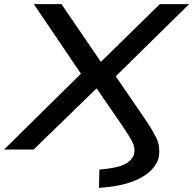

<svg xmlns="http://www.w3.org/2000/svg" viewBox="-40 -725 937 931"><path d="M440 186 442 97Q523 91 560.5 73.5Q598 56 610 24Q617 -9 600.5 -39.5Q584 -70 554 -114L424 -303L433 -301L123 0H-20L375 -390L372 -339L124 -705H258L452 -421H445L735 -705H877L503 -337L502 -383L659 -154Q697 -99 718.5 -55Q740 -11 728 45Q708 104 635.5 141Q563 178 440 186Z"/></svg>

Font: Nunito Sans 7pt Expanded Medium
Style: Italic
Weight: 500
Width: 7
Italic angle: -9°
Designer: Vernon Adams
Foundry: Vernon Adams
Version: Version 3.101;gftools[0.9.27]